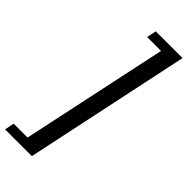

<svg xmlns="http://www.w3.org/2000/svg" viewBox="-372 -797 1083 1083"><g transform="rotate(45 169.5 -256.0)"><path d="M-48.3 183.1H62.5L249.5 -694.8H138.7L150.4 -752H363.8L153.8 240.2H-59.6Z"/></g></svg>

Font: Pattaya
Style: Regular
Weight: 400
Designer: Pablo Impallari / Thai characters Designed by Thanarat Vachiruckul and Suppakit Chalermlarp
Foundry: Pablo Impallari
Version: Version 2.000